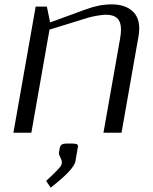

<svg xmlns="http://www.w3.org/2000/svg" viewBox="-20 -614 707 888"><path d="M535.6 -436.5Q539.6 -459.5 539.6 -477.1Q539.6 -512.7 522.5 -529.3Q505.4 -545.9 469.2 -545.9Q455.6 -545.9 429.7 -541.5Q403.8 -537.1 387.7 -532.2L209 -477.1L125 0H42L145 -583.5H196.8L211.9 -510.3L374.5 -569.8Q438.5 -593.8 496.1 -593.8Q555.2 -593.8 589.6 -565.2Q624 -536.6 624 -482.4Q624 -466.3 621.1 -448.7L542 0H458.5ZM339.4 70.8 328.6 133.3Q324.7 150.4 300.5 177.7Q276.4 205.1 214.4 253.9L193.4 222.7Q225.6 193.4 242.2 175.8Q258.8 158.2 261.7 153.1Q264.6 147.9 265.6 141.6Q266.1 138.7 266.1 136.2Q266.1 127.4 259.3 114.3Q252.4 101.1 252.4 95.7Q252.4 94.2 252.4 92.8L256.3 70.8Q257.3 65.4 258.5 63Q259.8 60.5 262.9 56.9Q266.1 53.2 273.2 51.5Q280.3 49.8 291.5 49.8H312Q328.6 49.8 334.7 52.7Q340.8 55.7 340.8 62Q340.3 64.5 339.4 70.8Z"/></svg>

Font: Resagnicto
Style: Italic
Weight: 500
Italic angle: -10°
Version: Version 0.999